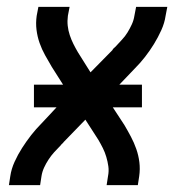

<svg xmlns="http://www.w3.org/2000/svg" viewBox="-20 -540 540 560"><path d="M6 0 10 -26Q13 -47 22.5 -68Q32 -89 44.5 -108.5Q57 -128 71 -146Q85 -164 102 -181L145 -227H79V-293H164L131 -345Q121 -362 111.5 -379Q102 -396 95.5 -414.5Q89 -433 86.5 -453Q84 -473 87 -494L92 -520H183L178 -494Q176 -479 177.5 -465Q179 -451 183.5 -437.5Q188 -424 194 -412Q200 -400 207 -388L244 -329L308 -394Q309 -397 311.5 -399Q314 -401 317 -404Q326 -414 335.5 -424Q345 -434 352 -445.5Q359 -457 364.5 -469Q370 -481 372 -494L377 -520H468L463 -494Q460 -473 450.5 -452Q441 -431 429 -411.5Q417 -392 403 -374Q389 -356 372 -339L328 -293H394V-227H309L343 -175Q353 -158 362 -141Q371 -124 377.5 -105.5Q384 -87 386.5 -67Q389 -47 386 -26L382 0H291L295 -26Q298 -41 296 -55Q294 -69 290 -82.5Q286 -96 280 -108Q274 -120 267 -132L229 -191L166 -126Q164 -123 161.5 -121Q159 -119 157 -116Q147 -106 138 -96Q129 -86 121.5 -74.5Q114 -63 108.5 -51Q103 -39 101 -26L97 0Z"/></svg>

Font: Iosevka Curly Medium
Style: Italic
Weight: 500
Italic angle: -9°
Monospace: yes
Designer: Belleve Invis
Foundry: Belleve Invis
Version: Version 22.1.2; ttfautohint (v1.8.4)